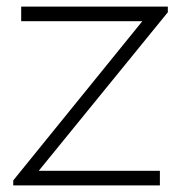

<svg xmlns="http://www.w3.org/2000/svg" viewBox="-20 -560 567 580"><path d="M463 0H20V-15L410 -496H44V-540H487V-523L97 -44H463Z"/></svg>

Font: Manrope Variable Light
Style: Regular
Weight: 200
Designer: Mikhail Sharanda
Foundry: Mikhail Sharanda
Version: Version 4.505